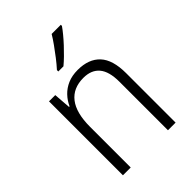

<svg xmlns="http://www.w3.org/2000/svg" viewBox="-220 -871 977 977"><g transform="rotate(-45 268.0 -382.5)"><path d="M296 -542Q375 -542 417 -497Q459 -452 459 -356V0H404V-349Q404 -423 374.5 -458Q345 -493 288 -493Q214 -493 175 -443Q136 -393 136 -292V0H80V-532H125L132 -440H136Q149 -469 171 -492Q193 -515 224 -528.5Q255 -542 296 -542ZM398 -757Q387 -741 370.5 -721Q354 -701 334.5 -680Q315 -659 295.5 -640Q276 -621 258 -606H221V-616Q241 -638 261 -664Q281 -690 300 -716.5Q319 -743 332 -765H398Z"/></g></svg>

Font: Noto Sans Thai SemiCondensed Light
Style: Regular
Weight: 300
Width: 4
Designer: Monotype Design Team
Foundry: Monotype Imaging Inc.
Version: Version 2.001